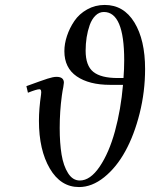

<svg xmlns="http://www.w3.org/2000/svg" viewBox="-20 -758 619 785"><path d="M87.9 -405.8Q151.9 -429.2 174.6 -436.5Q197.3 -443.8 210.9 -443.8Q241.2 -443.8 241.2 -419.9Q241.2 -416.5 238.8 -401.9Q235.8 -388.2 232.9 -367.2Q224.1 -302.7 224.1 -234.9Q224.1 -172.9 231.7 -126.5Q239.3 -80.1 258.3 -50Q277.3 -20 306.2 -20Q349.1 -20 387.5 -76.7Q425.8 -133.3 450 -221.4Q474.1 -309.6 482.9 -411.1H430.2Q344.2 -411.1 293.7 -445.8Q243.2 -480.5 243.2 -548.8Q243.2 -579.1 253.9 -611.3Q264.6 -643.6 284.2 -672.4Q303.7 -701.2 336.4 -719.5Q369.1 -737.8 408.2 -737.8Q485.8 -737.8 529.5 -666.3Q573.2 -594.7 573.2 -476.1Q573.2 -383.3 551 -294.7Q528.8 -206.1 492.4 -139.9Q456.1 -73.7 406 -33.4Q356 6.8 303.2 6.8Q228 6.8 183.6 -69.1Q139.2 -145 139.2 -264.2Q139.2 -313 147.9 -372.1Q150.9 -393.1 141.1 -393.1Q129.9 -393.1 94.2 -378.9ZM330.1 -550.8Q330.1 -489.3 361.6 -464.1Q393.1 -439 460.9 -439H484.9Q487.8 -475.1 487.8 -512.2Q487.8 -709 404.8 -709Q385.3 -709 370.4 -694.3Q355.5 -679.7 346.9 -655.8Q338.4 -631.8 334.2 -605.2Q330.1 -578.6 330.1 -550.8Z"/></svg>

Font: Dehuti
Style: Bold-Italic
Weight: 700
Version: Version 1.2